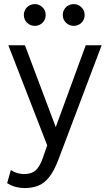

<svg xmlns="http://www.w3.org/2000/svg" viewBox="-20 -710 538 954"><path d="M102.5 224.5Q81 224.5 59.8 219.2Q38.5 214 15.5 200L34 134.5Q49 145 66.8 150Q84.5 155 97.5 155Q137.5 155 158 135.5Q178.5 116 192.5 76L214.5 12L21.5 -485H104L257 -78.5L406 -485H485L269.5 85Q248 141 223.5 171.2Q199 201.5 169 213Q139 224.5 102.5 224.5ZM153 -581.5Q130.5 -581.5 114.5 -597Q98.5 -612.5 98.5 -635.5Q98.5 -650.5 105.8 -663Q113 -675.5 125.5 -682.5Q138 -689.5 153 -689.5Q175 -689.5 191 -674Q207 -658.5 207 -635.5Q207 -620 199.8 -607.8Q192.5 -595.5 180 -588.5Q167.5 -581.5 153 -581.5ZM346.5 -581.5Q324 -581.5 308 -597Q292 -612.5 292 -635.5Q292 -650.5 299.2 -663Q306.5 -675.5 319 -682.5Q331.5 -689.5 346.5 -689.5Q368.5 -689.5 384.5 -674Q400.5 -658.5 400.5 -635.5Q400.5 -620 393.2 -607.8Q386 -595.5 373.5 -588.5Q361 -581.5 346.5 -581.5Z"/></svg>

Font: Geologica Cursive ExtraLight
Style: Regular
Weight: 250
Designer: Sindre Bremnes, Frode Helland
Foundry: Monokrom Skriftforlag AS
Version: Version 1.010;gftools[0.9.28]